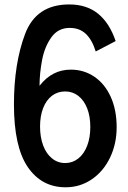

<svg xmlns="http://www.w3.org/2000/svg" viewBox="-20 -815 566 847"><path d="M41.5 -354.5Q41.5 -534.7 90.6 -665Q139.6 -795.4 285.2 -795.4Q362.8 -795.4 413.1 -754.2Q463.4 -712.9 490.2 -633.8L402.3 -587.9Q386.7 -638.7 358.9 -665.3Q331.1 -691.9 287.6 -691.9Q236.3 -691.9 206.8 -650.6Q177.2 -609.4 166 -551.8Q154.8 -494.1 154.3 -436.5Q182.6 -472.7 216.8 -490.2Q251 -507.8 292.5 -507.8Q350.1 -507.8 396.2 -476.6Q442.4 -445.3 468.5 -387.7Q494.6 -330.1 494.6 -253.9Q494.6 -180.2 465.3 -119.4Q436 -58.6 384.5 -23.7Q333 11.2 269.5 11.2Q163.6 11.2 102.5 -78.1Q41.5 -167.5 41.5 -354.5ZM378.4 -254.9Q378.4 -301.8 364.5 -337.2Q350.6 -372.6 325.4 -392.1Q300.3 -411.6 267.6 -411.6Q234.4 -411.6 209.2 -392.6Q184.1 -373.5 170.4 -338.4Q156.7 -303.2 156.7 -256.8Q156.7 -210 170.4 -173.3Q184.1 -136.7 209.5 -116.2Q234.9 -95.7 267.6 -95.7Q299.8 -95.7 325.2 -115.7Q350.6 -135.7 364.5 -171.9Q378.4 -208 378.4 -254.9Z"/></svg>

Font: Decalotype Medium
Style: Regular
Weight: 500
Designer: Alfredo Marco Pradil
Foundry: Alfredo Marco Pradil
Version: Version 1.0